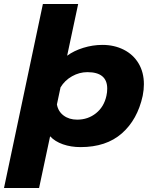

<svg xmlns="http://www.w3.org/2000/svg" viewBox="-71 -719 756 958"><path d="M143 -699H319L264 -441Q298 -466 345 -480.5Q392 -495 440 -495Q499 -495 546.5 -471Q594 -447 620.5 -402.5Q647 -358 647 -299Q647 -271 641 -241Q615 -122 537 -53.5Q459 15 331 15Q283 15 243 1Q203 -13 179 -39L124 219H-51ZM460 -241Q464 -258 464 -277Q464 -359 365 -359Q325 -359 288.5 -338.5Q252 -318 231 -283L213 -198Q219 -163 246.5 -142.5Q274 -122 314 -122Q368 -122 408 -154Q448 -186 460 -241Z"/></svg>

Font: Prompt Bold
Style: Bold Italic
Weight: 700
Italic angle: -12°
Designer: Katatrad Team
Foundry: CadsonDemak
Version: Version 1.000